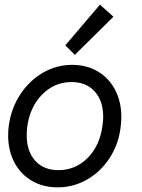

<svg xmlns="http://www.w3.org/2000/svg" viewBox="-20 -796 613 826"><path d="M15 -214Q15 -235 18 -256Q28 -330 67 -389.5Q106 -449 164.5 -483Q223 -517 290 -517Q353 -517 401 -488.5Q449 -460 475.5 -409Q502 -358 502 -293Q502 -272 499 -249Q490 -175 451.5 -116Q413 -57 354.5 -23.5Q296 10 228 10Q165 10 116.5 -18.5Q68 -47 41.5 -98Q15 -149 15 -214ZM421 -257Q424 -277 424 -293Q424 -362 387.5 -402.5Q351 -443 288 -443Q214 -443 161 -389Q108 -335 97 -249Q95 -237 95 -213Q95 -145 131.5 -104.5Q168 -64 231 -64Q305 -64 357.5 -117Q410 -170 421 -257ZM261 -601 410 -776 468 -724 302 -560Z"/></svg>

Font: Bellota Text
Style: Bold Italic
Weight: 700
Italic angle: -7.5°
Designer: Kemie Guaida
Foundry: Kemie Guaida
Version: Version 4.001